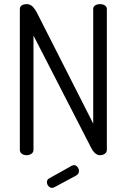

<svg xmlns="http://www.w3.org/2000/svg" viewBox="-20 -751 613 929"><path d="M232 158Q222 158 214.5 149.5Q207 141 207 130Q207 118 218 112L329 50Q335 48 338 48Q348 48 355 57Q362 66 362 76Q362 91 349 98L243 155Q237 158 232 158ZM420 -38 142 -579V-26Q142 -14 132 -7Q122 0 109 0Q95 0 85.5 -7Q76 -14 76 -26V-706Q76 -719 85.5 -725Q95 -731 109 -731Q126 -731 138 -719Q150 -707 161 -685L431 -153V-707Q431 -719 440.5 -725Q450 -731 464 -731Q477 -731 487 -725Q497 -719 497 -707V-26Q497 -14 487 -7Q477 0 464 0Q439 0 420 -38Z"/></svg>

Font: Dosis
Style: Regular
Weight: 400
Designer: Edgar Tolentino, Pablo Impallari, Igino Marini
Foundry: Edgar Tolentino, Pablo Impallari, Igino Marini
Version: Version 1.007;Glyphs 3.1.1 (3134)